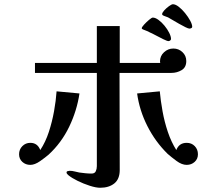

<svg xmlns="http://www.w3.org/2000/svg" viewBox="-20 -852 1040 906"><path d="M355 -411Q343 -330 306.5 -254Q270 -178 209 -122Q194 -109 169 -91.5Q144 -74 123 -74Q101 -74 85.5 -88Q70 -102 70 -124Q70 -147 85.5 -162.5Q101 -178 123 -178Q157 -178 170 -144Q195 -182 210.5 -229.5Q226 -277 235 -327Q244 -377 247 -421ZM859 -564Q859 -534 837 -521Q815 -508 789 -508H544Q544 -393 544.5 -279Q545 -165 545 -50Q545 -7 519.5 13.5Q494 34 453 34Q433 34 403.5 24.5Q374 15 346.5 1.5Q319 -12 303 -25Q301 -27 297.5 -30.5Q294 -34 294 -38Q294 -43 299.5 -44.5Q305 -46 309 -46Q321 -46 332 -43Q343 -40 354 -38Q368 -36 383 -34.5Q398 -33 412 -33Q427 -33 432 -44Q437 -55 437 -68V-508H145V-555H437V-729H545V-555H736Q736 -557 735.5 -559Q735 -561 735 -562Q735 -588 754 -605.5Q773 -623 798 -623Q823 -623 841 -606Q859 -589 859 -564ZM914 -124Q914 -102 898.5 -88Q883 -74 861 -74Q838 -74 813 -92.5Q788 -111 771 -126Q713 -183 675.5 -257Q638 -331 627 -411L734 -421Q738 -377 747 -327Q756 -277 772 -229.5Q788 -182 812 -144Q825 -178 861 -178Q884 -178 899 -162.5Q914 -147 914 -124ZM787 -668Q787 -664 783 -661Q779 -658 775 -658Q769 -658 750.5 -667Q732 -676 713.5 -686Q695 -696 687 -699Q679 -704 670 -707Q661 -710 655 -713Q649 -715 649 -719Q649 -724 660 -736Q671 -748 683.5 -758.5Q696 -769 701 -769Q713 -769 728 -758Q743 -747 756.5 -730.5Q770 -714 778.5 -697Q787 -680 787 -668ZM887 -725Q887 -721 882 -719Q877 -717 874 -717Q869 -717 855.5 -723.5Q842 -730 825.5 -739.5Q809 -749 794.5 -757.5Q780 -766 773 -770Q769 -772 757 -776Q745 -780 745 -785Q745 -792 755 -803Q765 -814 777.5 -823Q790 -832 796 -832Q808 -832 823.5 -820Q839 -808 853.5 -790Q868 -772 877.5 -754.5Q887 -737 887 -725Z"/></svg>

Font: Kaisei Decol Medium
Style: Regular
Weight: 500
Designer: Font-Kai, 金井和夫
Foundry: KAZUO KANAI
Version: Version 5.003